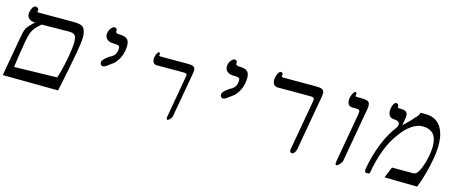

<svg xmlns="http://www.w3.org/2000/svg" viewBox="-73 -1285 4332 1853"><g transform="rotate(15 2093.0 -359.0)"><path d="M528.5 5 -25.5 0 33 -330 36 -347.5Q46 -406.5 53 -438Q60 -469.5 71.5 -492.5Q84 -510 105 -532.5Q126 -555 149.5 -574.5L136 -571Q106.5 -571 85 -588.2Q63.5 -605.5 63.5 -637.5Q63.5 -645 65 -654Q69.5 -681.5 82.2 -701.2Q95 -721 110.5 -721Q124 -721 133.8 -712.2Q143.5 -703.5 142 -695L140 -683Q139.5 -680.5 139.5 -677.5Q139.5 -673.5 142 -672.8Q144.5 -672 149.8 -672Q155 -672 158.5 -672H500.5Q541 -672 564.8 -666.2Q588.5 -660.5 601.2 -647.2Q614 -634 619.5 -609.5Q627.5 -590 627.5 -555.5Q627.5 -527.5 622.5 -488.2Q617.5 -449 607.5 -392Q579.5 -235.5 528.5 5ZM559.5 -484Q558.5 -518.5 552 -536.8Q545.5 -555 528.5 -563Q511.5 -571 478 -571L210 -567.5Q173 -536 153.2 -511.8Q133.5 -487.5 121.8 -456Q110 -424.5 100.5 -371Q72.5 -208.5 59.5 -104L488 -114Q521.5 -218 542 -337Q558 -425.5 559.5 -484Z M974 -385.5Q939 -358.5 918 -344.8Q897 -331 885 -331Q872.5 -331 865 -340.2Q857.5 -349.5 857.5 -362.5Q857.5 -367.5 858 -370Q860.5 -384 872.8 -396.5Q885 -409 906.5 -425L921.5 -436.5Q948 -447.5 965.5 -465.5Q983 -483.5 989 -519Q991 -529 991 -538.5Q991 -553.5 984.2 -560.2Q977.5 -567 964.8 -569Q952 -571 927.5 -571Q888 -571 865 -589.2Q842 -607.5 842 -641Q842 -649 843.5 -658Q846.5 -674.5 855.5 -690Q864.5 -705.5 876 -715.2Q887.5 -725 898 -725Q910 -725 917 -718.2Q924 -711.5 924 -700.5Q924 -696 923.5 -694L923 -690Q923 -670 960.5 -670Q1012.5 -670 1036.8 -651Q1061 -632 1061 -583.5Q1061 -559 1055 -526Q1049 -492.5 1032 -458.8Q1015 -425 987 -395.5Z M1744.5 -498 1663.5 -40Q1662.5 -33 1654.5 -21.8Q1646.5 -10.5 1637 -2.2Q1627.5 6 1622.5 6Q1617 6 1614 2Q1611 -2 1612.5 -8Q1612.5 -8 1612.2 -7.8Q1612 -7.5 1612 -7.5Q1610.5 -7.5 1610.5 -13Q1610.5 -17.5 1611 -20L1681.5 -418Q1682 -422 1684.5 -435.8Q1687 -449.5 1687 -457Q1687 -468 1680 -472Q1673 -476 1654 -476H1383Q1363 -476 1352.2 -490Q1341.5 -504 1341.5 -527.5Q1341.5 -536.5 1343 -546Q1345.5 -560 1351 -573.2Q1356.5 -586.5 1363 -594.8Q1369.5 -603 1373.5 -603Q1379.5 -603 1383.2 -598Q1387 -593 1386.5 -589L1384.5 -580Q1383.5 -573 1386.5 -570Q1389.5 -567 1401 -567H1672Q1699.5 -567 1715.2 -563.2Q1731 -559.5 1738.8 -549.8Q1746.5 -540 1746.5 -521Q1746.5 -509.5 1743.5 -493Z M2174 -385.5Q2139 -358.5 2118 -344.8Q2097 -331 2085 -331Q2072.5 -331 2065 -340.2Q2057.5 -349.5 2057.5 -362.5Q2057.5 -367.5 2058 -370Q2060.5 -384 2072.8 -396.5Q2085 -409 2106.5 -425L2121.5 -436.5Q2148 -447.5 2165.5 -465.5Q2183 -483.5 2189 -519Q2191 -529 2191 -538.5Q2191 -553.5 2184.2 -560.2Q2177.5 -567 2164.8 -569Q2152 -571 2127.5 -571Q2088 -571 2065 -589.2Q2042 -607.5 2042 -641Q2042 -649 2043.5 -658Q2046.5 -674.5 2055.5 -690Q2064.5 -705.5 2076 -715.2Q2087.5 -725 2098 -725Q2110 -725 2117 -718.2Q2124 -711.5 2124 -700.5Q2124 -696 2123.5 -694L2123 -690Q2123 -670 2160.5 -670Q2212.5 -670 2236.8 -651Q2261 -632 2261 -583.5Q2261 -559 2255 -526Q2249 -492.5 2232 -458.8Q2215 -425 2187 -395.5Z M2842.5 -22 2927 -500 2930 -516Q2930.5 -520 2932.2 -530.5Q2934 -541 2934 -547Q2934 -561 2925.5 -566Q2917 -571 2894 -571H2568Q2543.5 -571 2529.8 -588Q2516 -605 2516 -632.5Q2516 -643.5 2518 -653Q2522.5 -681 2534.8 -702.5Q2547 -724 2560 -724Q2569.5 -724 2576 -717.2Q2582.5 -710.5 2581.5 -704L2579.5 -693Q2579 -691.5 2579 -688Q2579 -682.5 2583.5 -679.8Q2588 -677 2599.5 -677H2916.5Q2950 -677 2968.8 -673.2Q2987.5 -669.5 2996.5 -658.2Q3005.5 -647 3005.5 -625Q3005.5 -615 3002 -592L2906 -49Q2902 -26 2890 -9.5Q2878 7 2864.5 7Q2853 7 2847 -2.5Q2841 -12 2842.5 -22Z M3459 -597 3362 -49Q3360.5 -41.5 3350.5 -27.8Q3340.5 -14 3329 -3.5Q3317.5 7 3311.5 7Q3305 7 3301.5 3Q3298 -1 3299 -7Q3298.5 -6.5 3298 -8.2Q3297.5 -10 3297.5 -13Q3297.5 -15 3298.5 -22L3383 -500L3385 -511.5Q3389.5 -538.5 3389.5 -546.5Q3389.5 -560.5 3380.8 -565.8Q3372 -571 3348 -571H3313Q3289 -571 3276 -587.5Q3263 -604 3263 -631Q3263 -643 3265 -653Q3268 -670 3275.2 -686.5Q3282.5 -703 3290.8 -713.5Q3299 -724 3305 -724Q3311 -724 3315 -717.8Q3319 -711.5 3318 -708L3316 -696Q3315.5 -694.5 3315.5 -691.5Q3315.5 -686 3319.8 -683Q3324 -680 3336 -680H3373Q3406 -680 3424.8 -675.8Q3443.5 -671.5 3452.5 -659.8Q3461.5 -648 3461.5 -626Q3461.5 -610 3458 -592Z M4115.5 5 3788.5 0 3834 -110H4043.5Q4061.5 -110 4073.5 -118.5Q4085.5 -127 4094.5 -145.5Q4108.5 -163.5 4126 -214.2Q4143.5 -265 4152 -314Q4161.5 -370 4161.5 -409Q4161.5 -490.5 4125.5 -530.8Q4089.5 -571 4016.5 -571Q3964 -571 3906.8 -531Q3849.5 -491 3798.5 -417Q3745 -348 3705.5 -245.8Q3666 -143.5 3643 -15Q3640.5 -2.5 3637.5 0.8Q3634.5 4 3624.5 4H3607.5Q3600.5 4 3595.5 -3.2Q3590.5 -10.5 3590.5 -22Q3590.5 -25 3591.5 -32Q3615.5 -170 3664 -291.2Q3712.5 -412.5 3777 -493.5Q3781.5 -499 3783.5 -505Q3785.5 -511 3788 -523Q3788.5 -525.5 3788.5 -530Q3788.5 -548.5 3772 -556.8Q3755.5 -565 3730 -565Q3703.5 -565 3687.8 -584Q3672 -603 3672 -635Q3672 -645 3674.5 -661Q3678.5 -685.5 3689.2 -703.8Q3700 -722 3710.5 -722Q3725.5 -722 3732.5 -713.2Q3739.5 -704.5 3737.5 -693Q3736.5 -685.5 3740.2 -682.8Q3744 -680 3756 -680H3765Q3805.5 -680 3822.2 -667.2Q3839 -654.5 3839 -628Q3839 -615 3836 -600L3829 -558Q3828 -553 3827 -544Q3826 -533.5 3825 -530.5L3841.5 -546.5Q3876 -580 3893.8 -598.2Q3911.5 -616.5 3922 -631.5Q3938 -644.5 3949 -660.2Q3960 -676 3963 -692Q3973 -692.5 3988.5 -692.5Q4001 -692.5 4006.8 -692.2Q4012.5 -692 4014.5 -692Q4110.5 -692 4161.5 -624.8Q4212.5 -557.5 4212.5 -433Q4212.5 -368.5 4199.5 -297Q4186 -218.5 4163.5 -137.2Q4141 -56 4115.5 5Z"/></g></svg>

Font: JuliaMono ExtraBoldItalic
Style: Regular
Weight: 800
Italic angle: -9°
Monospace: yes
Designer: cormullion
Foundry: corm
Version: Version 0.049; ttfautohint (v1.8.4)